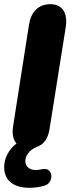

<svg xmlns="http://www.w3.org/2000/svg" viewBox="-20 -699 349 918"><path d="M121 199C144 199 174 195 195 188C240 173 235 98 182 110C167 113 158 114 150 114C122 114 101 97 101 72C101 47 118 20 154 4C190 -7 210 -37 217 -83L294 -567C305 -633 281 -679 221 -679C163 -679 129 -642 119 -583L43 -98C37 -61 42 -31 59 -13C22 16 0 56 0 101C0 159 39 199 121 199Z"/></svg>

Font: SN Pro Heavy
Style: Italic
Weight: 800
Italic angle: -9°
Designer: Tobias Whetton
Foundry: Supernotes
Version: Version 1.001;Glyphs 3.2 (3249)